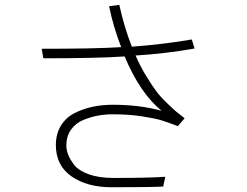

<svg xmlns="http://www.w3.org/2000/svg" viewBox="-20 -745 1040 807"><path d="M155.3 -540Q378.9 -540 489.3 -546.9Q456.1 -632.8 438.5 -718.8L481.4 -724.6Q502.9 -627.9 534.2 -548.8Q667 -558.6 786.1 -579.1L797.9 -541Q668 -518.6 549.8 -511.7Q570.3 -464.8 595.2 -424.3Q620.1 -383.8 637.7 -360.4Q655.3 -336.9 684.1 -309.6Q712.9 -282.2 721.2 -275.4Q729.5 -268.6 755.9 -248L727.5 -214.8Q686.5 -230.5 660.2 -238.8Q633.8 -247.1 577.6 -255.9Q521.5 -264.6 454.1 -264.6Q422.9 -264.6 392.6 -259.3Q362.3 -253.9 330.1 -240.7Q297.9 -227.5 278.3 -199.7Q258.8 -171.9 258.8 -132.8Q258.8 -115.2 266.1 -95.7Q273.4 -76.2 291.5 -52.2Q309.6 -28.3 352.5 -12.7Q395.5 2.9 456.1 2.9Q608.4 2.9 674.8 -2L666 39.1Q612.3 42 449.2 42Q345.7 42 280.3 -3.9Q214.8 -49.8 214.8 -134.8Q214.8 -181.6 235.4 -215.8Q255.9 -250 291.5 -268.6Q327.1 -287.1 367.7 -295.9Q408.2 -304.7 455.1 -304.7Q567.4 -304.7 659.2 -279.3Q568.4 -353.5 503.9 -507.8Q391.6 -500 162.1 -500Z"/></svg>

Font: Gothic A1 ExtraLight
Style: Regular
Weight: 275
Designer: HanYang I&C Co.,Ltd.
Foundry: HanYang I&C Co.,Ltd.
Version: Version 2.50